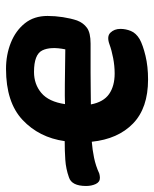

<svg xmlns="http://www.w3.org/2000/svg" viewBox="43 -550 512 638"><g transform="rotate(90 299.0 -231.0)"><path d="M571 -307Q585 -307 591.5 -293Q598 -279 598 -261Q598 -213 569 -204Q541 -194 511 -192Q481 -190 449 -190Q437 -105 378.5 -50Q320 5 209 5Q162 5 122 -11Q82 -27 57.5 -57.5Q33 -88 33 -133Q33 -158 37 -184Q41 -210 48 -231Q56 -252 72.5 -264Q89 -276 125 -276Q184 -276 221.5 -276Q259 -276 283 -276.5Q307 -277 327 -277Q319 -319 292.5 -337.5Q266 -356 224 -356Q199 -356 173 -351Q147 -346 128 -339Q101 -329 88.5 -342Q76 -355 76 -375Q76 -393 83 -410Q90 -427 110 -439Q130 -450 165.5 -458.5Q201 -467 244 -467Q339 -467 390.5 -417Q442 -367 451 -280Q477 -282 504 -287.5Q531 -293 557 -305Q565 -307 571 -307ZM219 -88Q260 -88 289 -112.5Q318 -137 326 -191Q303 -190 260.5 -190.5Q218 -191 144 -192Q134 -143 147.5 -115.5Q161 -88 219 -88Z"/></g></svg>

Font: Pacifico
Style: Regular
Weight: 400
Designer: Vernon Adams
Foundry: Vernon Adams
Version: Version 3.010; ttfautohint (v1.8.4.7-5d5b)